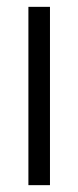

<svg xmlns="http://www.w3.org/2000/svg" viewBox="-20 -541 228 561"><path d="M63 0V-521H126V0Z"/></svg>

Font: Lumene Sans Expanded Light
Style: Regular
Weight: 300
Width: 7
Designer: Deni Anggara
Version: Version 1.003;Glyphs 3.1.2 (3151)